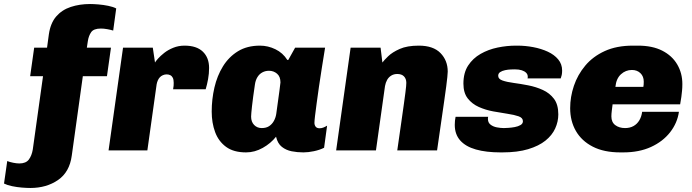

<svg xmlns="http://www.w3.org/2000/svg" viewBox="-114 -748 3440 955"><path d="M37 187Q19 187 -5.5 185Q-30 183 -54 178Q-78 173 -94 165L-78 53Q-66 58 -48.5 61.5Q-31 65 -18 65Q15 65 29.5 45.5Q44 26 49 -4L100 -369H36L56 -511H120L129 -577Q137 -633 165.5 -666Q194 -699 238 -713.5Q282 -728 334 -728Q351 -728 375.5 -726Q400 -724 424.5 -719Q449 -714 464 -706L449 -596Q436 -600 419 -603Q402 -606 388 -606Q352 -606 339.5 -588Q327 -570 323 -544L318 -511H438L418 -369H298L243 26Q232 108 174.5 147.5Q117 187 37 187Z M426 0 498 -511H646L657 -437Q660 -443 672 -456.5Q684 -470 703 -485Q722 -500 748 -510.5Q774 -521 804 -521Q864 -521 895 -491Q926 -461 926 -410Q926 -382 921 -354.5Q916 -327 909 -304H747Q749 -313 749.5 -321.5Q750 -330 750 -336Q750 -352 745.5 -361Q741 -370 733 -374Q725 -378 715 -378Q705 -378 696 -374Q687 -370 681 -363.5Q675 -357 671 -348Q667 -339 665 -328L619 0Z M1110 10Q1048 10 1010.5 -17.5Q973 -45 956 -91Q939 -137 939 -193Q939 -254 952.5 -312.5Q966 -371 995 -418Q1024 -465 1069.5 -493Q1115 -521 1179 -521Q1219 -521 1256 -503Q1293 -485 1315 -450H1320L1354 -511H1503Q1495 -461 1487 -411.5Q1479 -362 1472.5 -316.5Q1466 -271 1461 -234Q1456 -197 1453 -172Q1450 -147 1450 -137Q1450 -126 1456 -118Q1462 -110 1476 -110Q1486 -110 1495.5 -114Q1505 -118 1513 -123L1498 -13Q1476 -2 1447.5 4Q1419 10 1395 10Q1365 10 1337 4.5Q1309 -1 1288 -17.5Q1267 -34 1259 -68Q1233 -35 1193 -12.5Q1153 10 1110 10ZM1188 -111Q1210 -111 1224.5 -120.5Q1239 -130 1248 -146Q1257 -162 1260 -181Q1271 -263 1276 -297.5Q1281 -332 1281 -338Q1281 -367 1264 -381.5Q1247 -396 1224 -396Q1206 -396 1191 -388Q1176 -380 1166.5 -364.5Q1157 -349 1154 -328Q1144 -261 1139.5 -220Q1135 -179 1135 -168Q1135 -142 1150 -126.5Q1165 -111 1188 -111Z M1558 0 1630 -511H1779L1788 -437Q1796 -448 1816.5 -468Q1837 -488 1874 -504.5Q1911 -521 1969 -521Q2041 -521 2077 -484Q2113 -447 2113 -392Q2113 -382 2111 -364.5Q2109 -347 2105.5 -318Q2102 -289 2095.5 -246Q2089 -203 2080.5 -142Q2072 -81 2060 0H1862Q1874 -83 1882 -139.5Q1890 -196 1895 -231.5Q1900 -267 1902.5 -287.5Q1905 -308 1906 -318.5Q1907 -329 1907 -336Q1907 -356 1895.5 -368Q1884 -380 1862 -380Q1845 -380 1832 -372Q1819 -364 1811.5 -350.5Q1804 -337 1801 -320L1756 0Z M2375 10Q2304 10 2253 -4.5Q2202 -19 2175 -49.5Q2148 -80 2148 -127Q2148 -137 2149 -147.5Q2150 -158 2152 -167H2314Q2313 -163 2313 -161Q2313 -159 2313 -156Q2313 -138 2326 -128Q2339 -118 2357.5 -114.5Q2376 -111 2392 -111Q2399 -111 2414.5 -112Q2430 -113 2446.5 -116Q2463 -119 2475 -126Q2487 -133 2487 -145Q2487 -162 2465.5 -169.5Q2444 -177 2410.5 -182Q2377 -187 2339 -194Q2301 -201 2267.5 -216Q2234 -231 2212.5 -258.5Q2191 -286 2191 -332Q2191 -386 2214.5 -422Q2238 -458 2276.5 -480Q2315 -502 2361 -511.5Q2407 -521 2452 -521H2460Q2499 -521 2538.5 -513.5Q2578 -506 2610.5 -491Q2643 -476 2662.5 -452.5Q2682 -429 2682 -397Q2682 -384 2680 -375Q2678 -366 2675 -358H2510Q2511 -360 2511 -363Q2511 -366 2511 -367Q2511 -378 2503 -386Q2495 -394 2481 -398.5Q2467 -403 2447 -403Q2440 -403 2426.5 -402.5Q2413 -402 2398.5 -399Q2384 -396 2374 -389.5Q2364 -383 2364 -371Q2364 -355 2385.5 -347.5Q2407 -340 2441 -335.5Q2475 -331 2513.5 -323.5Q2552 -316 2586 -300.5Q2620 -285 2641.5 -256.5Q2663 -228 2663 -179Q2663 -143 2647.5 -109Q2632 -75 2599 -48.5Q2566 -22 2513 -6Q2460 10 2385 10Z M2971 10Q2890 10 2834.5 -18.5Q2779 -47 2750.5 -96.5Q2722 -146 2722 -210Q2722 -266 2740.5 -321Q2759 -376 2797 -421.5Q2835 -467 2894 -494Q2953 -521 3034 -521H3059Q3131 -521 3180 -496Q3229 -471 3254.5 -427.5Q3280 -384 3280 -330Q3280 -312 3278.5 -297Q3277 -282 3275 -266Q3273 -250 3269 -229H2933Q2931 -213 2929 -197Q2927 -181 2927 -169Q2927 -140 2946.5 -125.5Q2966 -111 2995 -111Q3019 -111 3037 -121Q3055 -131 3066 -149.5Q3077 -168 3080 -192H3263Q3255 -136 3219 -90Q3183 -44 3124 -17Q3065 10 2986 10ZM2947 -316H3086Q3087 -321 3087.5 -327Q3088 -333 3088 -342Q3088 -368 3071.5 -384Q3055 -400 3029 -400Q2998 -400 2974.5 -378.5Q2951 -357 2947 -316Z"/></svg>

Font: Chivo Medium Black
Style: Italic
Weight: 900
Italic angle: -8.05°
Version: Version 2.002